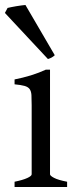

<svg xmlns="http://www.w3.org/2000/svg" viewBox="-24 -747 315 767"><path d="M34.2 0V-21Q67.4 -27.8 85 -35.9Q102.5 -43.9 102.5 -50.8V-327.1Q102.5 -352.1 101.6 -367.4Q100.6 -382.8 94.2 -391.4Q87.9 -399.9 74 -403.8Q60.1 -407.7 34.2 -410.2V-429.7Q49.3 -432.6 66.2 -436.8Q83 -440.9 99.6 -446Q116.2 -451.2 131.3 -457Q146.5 -462.9 159.2 -468.8H175.8V-50.8Q175.8 -44.9 192.1 -36.4Q208.5 -27.8 244.1 -21V0ZM194.8 -526.4Q188.5 -520.5 182.1 -517.1Q175.8 -513.7 167.5 -511.2L-4.4 -695.3L6.3 -715.3Q11.2 -716.8 20.8 -718.5Q30.3 -720.2 40.8 -722.2Q51.3 -724.1 61.5 -725.3Q71.8 -726.6 77.6 -727.1Z"/></svg>

Font: Gentium Basic
Style: Regular
Weight: 400
Designer: J. Victor Gaultney and Annie Olsen
Foundry: SIL International
Version: Version 1.100